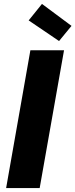

<svg xmlns="http://www.w3.org/2000/svg" viewBox="-20 -958 384 978"><path d="M11.2 0 134.8 -702.1H306.2L182.1 0ZM126 -854 193.8 -938 344.2 -826.2 280.8 -749Z"/></svg>

Font: SVN-Poppins
Style: Bold Italic
Weight: 700
Italic angle: -10°
Designer: Ninad Kale (Devanagari), Jonny Pinhorn (Latin)
Foundry: Indian Type Foundry
Version: Version 3.002 2017